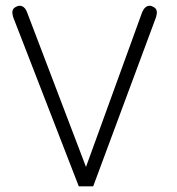

<svg xmlns="http://www.w3.org/2000/svg" viewBox="-20 -657 624 677"><path d="M23.4 -612.3Q23.4 -625 32.7 -630.9Q42 -636.7 48.8 -636.7Q66.4 -636.7 75.2 -614.3L283.2 -68.4L481.4 -614.3Q491.2 -636.7 507.8 -636.7Q514.6 -636.7 523.9 -630.9Q533.2 -625 533.2 -612.3Q533.2 -608.4 530.3 -596.7L308.6 0H257.8L26.4 -596.7Q23.4 -608.4 23.4 -612.3Z"/></svg>

Font: Jura
Style: Book
Weight: 400
Version: Version 2.3